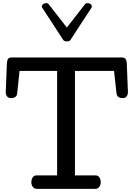

<svg xmlns="http://www.w3.org/2000/svg" viewBox="-20 -1203 852 1223"><path d="M215.8 0Q198.7 0 189.2 -12.5Q179.7 -24.9 179.7 -41Q179.7 -59.6 188 -72.8Q196.3 -85.9 214.8 -85.9H343.8V-751H104.5L89.8 -610.8Q87.9 -592.3 77.4 -585.2Q66.9 -578.1 49.8 -578.1Q33.7 -578.1 25.1 -588.9Q16.6 -599.6 16.6 -617.2L23.9 -798.8Q24.9 -817.9 31 -827.4Q37.1 -836.9 53.7 -836.9H757.8Q786.1 -836.9 787.6 -798.8L794.9 -617.2Q794.9 -599.6 786.4 -588.9Q777.8 -578.1 761.7 -578.1Q744.6 -578.1 734.1 -585.4Q723.6 -592.8 721.7 -610.8L706.5 -751H457.5V-85.9H586.9Q605.5 -85.9 613.5 -72.8Q621.6 -59.6 621.6 -41Q621.6 -24.9 612.3 -12.5Q603 0 585.9 0ZM405.8 -939.5Q389.2 -939.5 383.3 -947.8L251.5 -1149.9Q246.6 -1155.3 246.6 -1162.1Q246.6 -1170.9 254.9 -1177Q263.2 -1183.1 272.9 -1183.1Q277.3 -1183.1 282 -1181.9Q286.6 -1180.7 289.6 -1176.8L405.8 -1027.3L522 -1176.8Q524.9 -1180.7 529.5 -1181.9Q534.2 -1183.1 538.6 -1183.1Q548.3 -1183.1 556.6 -1177Q564.9 -1170.9 564.9 -1162.1Q564.9 -1155.3 560.1 -1149.9L428.2 -947.8Q422.4 -939.5 405.8 -939.5Z"/></svg>

Font: Cutive
Style: Regular
Weight: 400
Version: Version 1.100; ttfautohint (v1.8.4.7-5d5b)